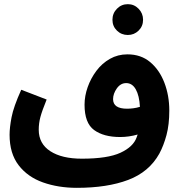

<svg xmlns="http://www.w3.org/2000/svg" viewBox="-20 -714 872 922"><path d="M349 188Q260 188 186.5 162Q113 136 69.5 79.5Q26 23 26 -67Q26 -101 35.5 -151Q45 -201 82 -283L204 -236Q182 -182 174 -152Q166 -122 166 -91Q166 -24 221.5 12Q277 48 373 48Q497 48 558.5 19.5Q620 -9 636 -54Q639 -61 641 -68Q599 -56 557 -56Q478 -56 432 -89.5Q386 -123 386 -211Q386 -253 401 -295.5Q416 -338 443 -374Q470 -410 508 -431.5Q546 -453 592 -453Q657 -453 701.5 -415.5Q746 -378 769.5 -316.5Q793 -255 793 -183Q793 -116 779.5 -65.5Q766 -15 745 24Q696 112 595.5 150Q495 188 349 188ZM523 -238Q523 -192 590 -192Q604 -192 620 -194Q636 -196 652 -201Q649 -255 632 -285Q615 -315 586 -315Q559 -315 541 -289.5Q523 -264 523 -238ZM594 -546Q563 -546 541.5 -567Q520 -588 520 -619Q520 -650 541.5 -672Q563 -694 594 -694Q624 -694 645.5 -672Q667 -650 667 -619Q667 -588 645.5 -567Q624 -546 594 -546Z"/></svg>

Font: Noto IKEA Arabic
Style: Bold
Weight: 700
Designer: Monotype Design Team
Foundry: Monotype Imaging Inc.
Version: Version 1.200